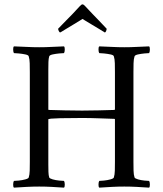

<svg xmlns="http://www.w3.org/2000/svg" viewBox="-20 -859 748 882"><path d="M359 -839Q362 -839 365 -836.5Q368 -834 371 -831Q391 -810 405 -795Q419 -780 434 -765Q449 -750 470 -727Q470 -723 467.5 -716.5Q465 -710 461 -710Q455 -714 438.5 -724Q422 -734 403.5 -745Q385 -756 372 -764Q359 -772 359 -772Q359 -772 347 -764.5Q335 -757 317.5 -746.5Q300 -736 283.5 -726Q267 -716 257 -710Q253 -710 250 -716.5Q247 -723 247 -727Q268 -749 283 -764Q298 -779 312.5 -794Q327 -809 347 -831Q350 -834 353 -836.5Q356 -839 359 -839ZM160 -642Q189 -642 216.5 -643.5Q244 -645 274 -646Q278 -642 277.5 -630.5Q277 -619 274 -615Q268 -615 252 -613.5Q236 -612 222 -609Q208 -606 206 -600Q203 -590 202.5 -574Q202 -558 202 -539Q202 -536 202 -533Q202 -530 202 -527V-356Q202 -355 203 -354.5Q204 -354 204 -354Q240 -353 278 -352Q316 -351 357 -351Q392 -351 432.5 -352Q473 -353 506 -354Q506 -354 507 -355Q508 -356 508 -357V-527Q508 -549 507.5 -568.5Q507 -588 503 -600Q502 -606 487.5 -609Q473 -612 457.5 -613.5Q442 -615 436 -615Q433 -619 432.5 -630.5Q432 -642 436 -646Q466 -645 494.5 -643.5Q523 -642 551 -642Q580 -642 607.5 -643.5Q635 -645 665 -646Q669 -642 668.5 -630.5Q668 -619 665 -615Q659 -615 643.5 -613.5Q628 -612 614 -609Q600 -606 598 -600Q594 -588 593.5 -568.5Q593 -549 593 -527V-116Q593 -94 593.5 -75Q594 -56 598 -44Q600 -39 614 -35Q628 -31 643.5 -29.5Q659 -28 665 -28Q668 -24 668.5 -12.5Q669 -1 665 3Q635 1 607.5 -0.5Q580 -2 551 -2Q523 -2 494.5 -0.5Q466 1 436 3Q432 -1 432.5 -12.5Q433 -24 436 -28Q442 -28 457.5 -29.5Q473 -31 487.5 -35Q502 -39 503 -44Q507 -56 507.5 -75Q508 -94 508 -116V-310Q508 -312 507 -312.5Q506 -313 506 -313Q472 -314 433.5 -315.5Q395 -317 357 -317Q289 -317 257 -316Q225 -315 215 -314Q205 -313 203 -312Q202 -311 202 -310.5Q202 -310 202 -310V-116Q202 -113 202 -110Q202 -107 202 -104Q202 -85 202.5 -69.5Q203 -54 206 -44Q208 -39 222 -35Q236 -31 252 -29.5Q268 -28 274 -28Q277 -24 277.5 -12.5Q278 -1 274 3Q244 1 216.5 -0.5Q189 -2 160 -2Q132 -2 103 -0.5Q74 1 44 3Q40 -1 40.5 -12.5Q41 -24 44 -28Q50 -28 66 -29.5Q82 -31 96.5 -35Q111 -39 112 -44Q116 -56 116.5 -75Q117 -94 117 -116V-527Q117 -549 116.5 -568.5Q116 -588 112 -600Q111 -606 96.5 -609Q82 -612 66 -613.5Q50 -615 44 -615Q41 -619 40.5 -630.5Q40 -642 44 -646Q74 -645 103 -643.5Q132 -642 160 -642Z"/></svg>

Font: Amiri
Style: Regular
Weight: 400
Designer: Khaled Hosny
Version: Version 0.114